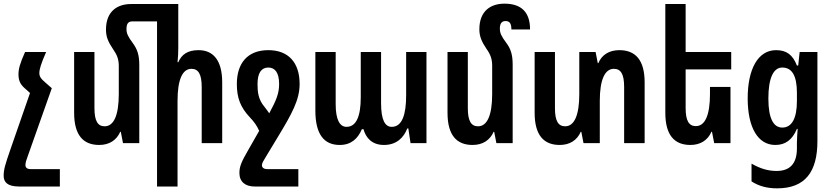

<svg xmlns="http://www.w3.org/2000/svg" viewBox="-36 -782 4544 1049"><path d="M-16 179C-16 211 3 237 67 237H291V142H132C111 142 103 133 103 120C103 107 108 91 115 73L247 -300L246 -301L213 -330C187 -352 179 -364 179 -383C179 -403 187 -431 216 -498H101C72 -433 65 -405 65 -375C65 -336 79 -316 107 -293L128 -274L21 34C-8 118 -16 144 -16 179Z M725 -427C725 -484 713 -514 690 -546C664 -581 655 -599 655 -623C655 -650 663 -665 686 -665H822V237H934V-231C934 -345 960 -406 1010 -406C1048 -406 1066 -376 1066 -307V0H1178V-332C1178 -455 1127 -508 1049 -508C991 -508 957 -486 938 -442H934C937 -469 938 -496 938 -521V-760H680C608 -760 543 -723 543 -620C543 -581 555 -553 582 -513C604 -482 613 -457 613 -421V-268C613 -153 586 -92 536 -92C498 -92 480 -121 480 -192V-498H369V-166C369 -43 419 10 506 10C561 10 601 -16 621 -62H624L636 0H725Z M1425 142C1404 142 1395 133 1395 120C1395 110 1404 95 1414 79L1481 -32C1560 -162 1601 -237 1601 -323C1601 -440 1540 -508 1430 -508C1315 -508 1258 -435 1258 -323C1258 -248 1277 -196 1330 -140C1352 -117 1368 -95 1380 -67L1320 38C1283 102 1272 128 1272 163C1272 211 1304 237 1355 237H1594V142ZM1410 -197C1375 -238 1371 -278 1371 -323C1371 -385 1393 -413 1430 -413C1465 -413 1489 -387 1489 -323C1489 -272 1474 -235 1435 -163C1428 -174 1419 -185 1410 -197Z M1820 10C1882 10 1919 -24 1941 -76H1950C1963 -29 1996 10 2062 10C2130 10 2170 -30 2189 -80H2195L2207 0H2294V-498H2183V-262C2183 -155 2161 -89 2104 -89C2068 -89 2046 -126 2046 -218V-498H1935V-251C1935 -145 1910 -89 1857 -89C1821 -89 1798 -127 1798 -212V-498H1687V-178C1687 -50 1733 10 1820 10Z M2765 -429C2765 -484 2754 -516 2730 -548C2704 -583 2695 -601 2695 -625C2695 -651 2703 -667 2726 -667C2749 -667 2758 -653 2758 -621H2860C2860 -713 2815 -762 2720 -762C2648 -762 2583 -725 2583 -622C2583 -584 2595 -555 2622 -515C2644 -485 2653 -458 2653 -423V-268C2653 -153 2626 -92 2576 -92C2538 -92 2520 -121 2520 -191V-498H2409V-166C2409 -43 2459 10 2546 10C2601 10 2641 -16 2661 -62H2664L2676 0H2765Z M3348 -508C3293 -508 3252 -483 3233 -437H3230L3218 -498H3129V-268C3129 -153 3102 -92 3052 -92C3014 -92 2996 -121 2996 -191V-498H2885V-166C2885 -43 2935 10 3022 10C3077 10 3117 -16 3137 -62H3140L3152 0H3241V-231C3241 -345 3268 -406 3318 -406C3356 -406 3374 -377 3374 -307V0H3486V-332C3486 -455 3435 -508 3348 -508Z M3955 -307H3843V-268C3843 -153 3816 -93 3766 -93C3728 -93 3710 -122 3710 -192V-403H3959V-498H3710V-760H3599V-166C3599 -43 3649 10 3736 10C3791 10 3831 -16 3851 -62H3854L3866 0H3955Z M4210 247C4363 247 4430 157 4430 -11V-498H4333L4325 -424H4318C4295 -483 4261 -508 4204 -508C4105 -508 4049 -404 4049 -245C4049 -85 4105 10 4200 10C4255 10 4293 -18 4318 -78H4322C4320 -52 4318 -20 4318 -1V29C4318 116 4276 152 4207 152C4161 152 4119 140 4070 112V209C4110 235 4155 247 4210 247ZM4238 -85C4191 -85 4162 -133 4162 -244C4162 -354 4189 -413 4238 -413C4291 -413 4318 -369 4318 -274V-231C4318 -133 4289 -85 4238 -85Z"/></svg>

Font: Noto Sans Armenian ExtraCondensed SemiBold
Style: Regular
Weight: 600
Width: 2
Designer: Monotype Design Team
Foundry: Monotype Imaging Inc.
Version: Version 2.008